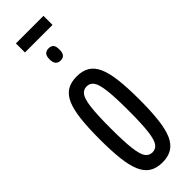

<svg xmlns="http://www.w3.org/2000/svg" viewBox="-288 -859 878 878"><g transform="rotate(-45 151.5 -419.5)"><path d="M23.4 -268.1Q23.4 -343.7 29.5 -396.9Q35.7 -450 50.3 -483Q64.9 -516 89.9 -531.1Q114.9 -546.2 152 -546.2Q189.2 -546.2 214.2 -531.1Q239.2 -516 253.8 -483Q268.4 -450 274.5 -396.9Q280.7 -343.7 280.7 -268.1Q280.7 -193.2 274.5 -140Q268.4 -86.8 253.8 -53.8Q239.2 -20.8 214.2 -5.4Q189.2 10 152 10Q114.9 10 89.9 -5.4Q64.9 -20.8 50.3 -53.8Q35.7 -86.8 29.5 -140Q23.4 -193.2 23.4 -268.1ZM94.3 -268.1Q94.3 -181 100.1 -134.9Q105.9 -88.8 118.6 -72Q131.2 -55.1 152 -55.1Q173.2 -55.1 185.7 -72Q198.2 -88.8 204 -134.9Q209.8 -181 209.8 -268.1Q209.8 -356.2 204 -402.1Q198.2 -448 185.7 -464.9Q173.2 -481.7 152 -481.7Q131.2 -481.7 118.6 -464.9Q105.9 -448 100.1 -402.1Q94.3 -356.2 94.3 -268.1ZM151.7 -649Q137.3 -649 128.5 -658.3Q119.7 -667.5 119.7 -688.4Q119.7 -710.4 128.5 -719.1Q137.3 -727.8 151.7 -727.8Q167.9 -727.8 175.8 -719.1Q183.7 -710.4 183.7 -688.4Q183.7 -667.5 175.8 -658.3Q167.9 -649 151.7 -649ZM62.6 -790.7V-849.2H240.8V-790.7Z"/></g></svg>

Font: Georama ExtraCondensed Thin
Style: Regular
Weight: 100
Width: 2
Designer: Jean-Baptiste Levee
Foundry: Production Type
Version: Version 1.001